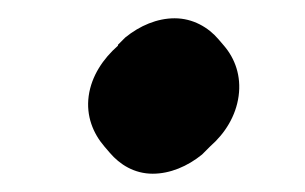

<svg xmlns="http://www.w3.org/2000/svg" viewBox="-20 -193 334 210"><path d="M77 -88C74 -66 82 -47 94 -33L100 -26C111 -13 127 -3 147 -3C166 -3 185 -11 201 -24L209 -32L210 -33C226 -47 238 -66 241 -88C244 -110 237 -129 225 -143L219 -150C208 -163 191 -173 171 -173C152 -173 133 -165 117 -152L109 -144V-143C93 -129 80 -110 77 -88Z"/></svg>

Font: Hussar Woodtype
Style: SeBdObl
Weight: 900
Foundry: Cannot Into Space Fonts
Version: Version 1.07